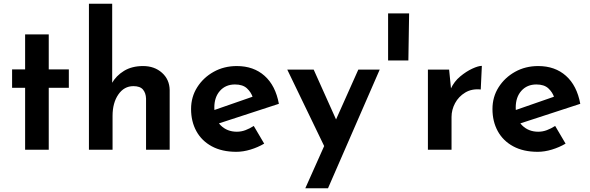

<svg xmlns="http://www.w3.org/2000/svg" viewBox="-20 -805 3171 1032"><path d="M115 -620H242V-432H350V-333H242V0H115V-333H45V-432H115Z M458 0V-785H583V-340L581 -357Q604 -398 646.5 -424Q689 -450 749 -450Q810 -450 850.5 -414Q891 -378 892 -321V0H765V-275Q764 -305 748.5 -323.5Q733 -342 697 -342Q647 -342 616 -297Q585 -252 585 -182V0Z M1250 11Q1173 11 1118.5 -18.5Q1064 -48 1035.5 -100Q1007 -152 1007 -219Q1007 -284 1040 -336Q1073 -388 1128.5 -419Q1184 -450 1253 -450Q1343 -450 1402 -397.5Q1461 -345 1479 -247L1139 -136L1110 -206L1366 -295L1339 -281Q1330 -309 1307.5 -330Q1285 -351 1243 -351Q1193 -351 1162.5 -317Q1132 -283 1132 -227Q1132 -165 1166.5 -131Q1201 -97 1253 -97Q1277 -97 1299.5 -105.5Q1322 -114 1344 -128L1400 -33Q1366 -13 1326.5 -1Q1287 11 1250 11Z M1621 207 1906 -431H2021L1743 207ZM1733 2 1524 -431H1666L1832 -61Z M2179 -733Q2178 -670 2177 -607Q2176 -544 2175 -480H2066V-733Z M2394 -431 2406 -311 2403 -328Q2421 -367 2453.5 -394Q2486 -421 2518.5 -436Q2551 -451 2570 -451L2564 -324Q2516 -329 2480.5 -307.5Q2445 -286 2426 -250.5Q2407 -215 2407 -176V0H2280V-431Z M2870 11Q2793 11 2738.5 -18.5Q2684 -48 2655.5 -100Q2627 -152 2627 -219Q2627 -284 2660 -336Q2693 -388 2748.5 -419Q2804 -450 2873 -450Q2963 -450 3022 -397.5Q3081 -345 3099 -247L2759 -136L2730 -206L2986 -295L2959 -281Q2950 -309 2927.5 -330Q2905 -351 2863 -351Q2813 -351 2782.5 -317Q2752 -283 2752 -227Q2752 -165 2786.5 -131Q2821 -97 2873 -97Q2897 -97 2919.5 -105.5Q2942 -114 2964 -128L3020 -33Q2986 -13 2946.5 -1Q2907 11 2870 11Z"/></svg>

Font: Reem Kufi Fun SemiBold
Style: Regular
Weight: 600
Designer: Khaled Hosny
Version: Version 1.005